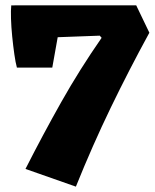

<svg xmlns="http://www.w3.org/2000/svg" viewBox="-20 -670 577 716"><path d="M263 26 75 -40Q140 -168 208.5 -289.5Q277 -411 359 -529L352 -537L80 -527L34 -650H488L537 -548Q461 -409 393 -268.5Q325 -128 263 26ZM175 -418H43Q38 -436 33.5 -467.5Q29 -499 25.5 -534Q22 -569 21 -600.5Q20 -632 22 -650L216 -648Z"/></svg>

Font: Eczar ExtraBold
Style: Regular
Weight: 800
Designer: Vaibhav Singh
Foundry: Rosetta Type Foundry
Version: Version 2.000